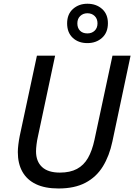

<svg xmlns="http://www.w3.org/2000/svg" viewBox="-20 -1017 731 1046"><path d="M298.8 9.8Q225.1 9.8 176 -13.7Q127 -37.1 102.1 -81.3Q77.1 -125.5 77.1 -188.5Q77.1 -205.1 79.8 -228Q82.5 -251 87.4 -275.9L181.2 -713.9H280.3L186.5 -272.9Q181.6 -252 179 -229.7Q176.3 -207.5 176.3 -192.4Q176.3 -137.7 209 -107.2Q241.7 -76.7 306.2 -76.7Q361.8 -76.7 399.2 -96.7Q436.5 -116.7 459.2 -156.2Q481.9 -195.8 494.6 -254.9L592.8 -713.9H691.4L592.3 -246.1Q575.7 -167.5 540.3 -110.1Q504.9 -52.7 445.8 -21.5Q386.7 9.8 298.8 9.8ZM456.1 -782.2Q407.2 -782.2 376.5 -810.8Q345.7 -839.4 345.7 -889.6Q345.7 -939.9 377.7 -968.3Q409.7 -996.6 456.1 -996.6Q504.4 -996.6 536.1 -968.3Q567.9 -939.9 567.9 -890.6Q567.9 -839.4 535.9 -810.8Q503.9 -782.2 456.1 -782.2ZM456.1 -835Q480.5 -835 495.8 -849.9Q511.2 -864.7 511.2 -889.6Q511.2 -915 495.6 -929.9Q480 -944.8 456.1 -944.8Q433.1 -944.8 417.2 -929.9Q401.4 -915 401.4 -889.6Q401.4 -864.7 415.8 -849.9Q430.2 -835 456.1 -835Z"/></svg>

Font: Open Sans Medium
Style: Italic
Weight: 500
Italic angle: -12°
Designer: Monotype Design Team
Foundry: Monotype Imaging Inc.
Version: Version 3.000